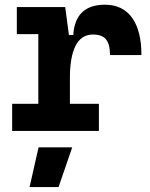

<svg xmlns="http://www.w3.org/2000/svg" viewBox="-20 -547 626 802"><path d="M272 -222.7 241.7 -400.9H286.1Q293.9 -527.3 418.5 -527.3Q492.2 -527.3 531.5 -473.1Q570.8 -418.9 570.8 -316.9H439.5Q439.5 -362.6 422.6 -382.7Q405.8 -402.8 368.2 -402.8Q319.7 -402.8 295.8 -356Q272 -309.1 272 -222.7ZM30.8 0V-113.3H393.1V0ZM140.1 0V-517.6H252.4L272 -369.1V0ZM50.3 -404.3V-517.6H245.6L255.4 -404.3ZM103.5 234.4 141.1 68.4H281.7L224.6 234.4Z"/></svg>

Font: Cascadia Mono PL
Style: Regular
Weight: 400
Monospace: yes
Designer: Aaron Bell
Foundry: Saja Typeworks
Version: Version 2102.003